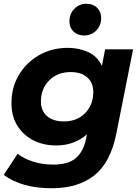

<svg xmlns="http://www.w3.org/2000/svg" viewBox="-28 -801 748 1023"><path d="M248 202Q88 202 -8 131L66 18Q98 44 148 60Q198 76 255 76Q336 76 376.5 41Q417 6 431 -63L435 -85Q403 -57 362 -41.5Q321 -26 271 -26Q204 -26 150.5 -53Q97 -80 65 -130.5Q33 -181 33 -252Q33 -334 72 -400.5Q111 -467 179 -506.5Q247 -546 333 -546Q393 -546 442 -523.5Q491 -501 515 -450L532 -538H681L592 -90Q561 65 474.5 133.5Q388 202 248 202ZM313 -154Q382 -154 425.5 -198Q469 -242 469 -311Q469 -360 437 -388.5Q405 -417 348 -417Q279 -417 234.5 -373Q190 -329 190 -260Q190 -211 222.5 -182.5Q255 -154 313 -154ZM421 -612Q385 -612 363.5 -633Q342 -654 342 -686Q342 -728 368.5 -754.5Q395 -781 433 -781Q468 -781 489.5 -759.5Q511 -738 511 -706Q511 -664 484.5 -638Q458 -612 421 -612Z"/></svg>

Font: Montserrat
Style: Bold Italic
Weight: 700
Italic angle: -11.3°
Designer: Julieta Ulanovsky
Foundry: Julieta Ulanovsky
Version: Version 9.000; ttfautohint (v1.8.4.7-5d5b)